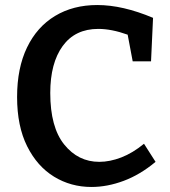

<svg xmlns="http://www.w3.org/2000/svg" viewBox="-20 -733 677 764"><path d="M344 11Q262 11 195 -30Q128 -71 88 -151Q48 -231 48 -347Q48 -462 87.5 -544Q127 -626 199 -669.5Q271 -713 367 -713Q468 -713 589 -662L581 -489H508L488 -595Q424 -618 371 -618Q279 -618 229.5 -550Q180 -482 180 -363Q180 -227 235.5 -158Q291 -89 375 -89Q417 -89 462.5 -106.5Q508 -124 553 -161L599 -89Q538 -38 472.5 -13.5Q407 11 344 11Z"/></svg>

Font: Bitter SemiBold
Style: Regular
Weight: 600
Designer: Sol Matas, and Bitter project Authors
Foundry: Sol Matas
Version: Version 2.001